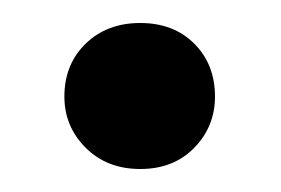

<svg xmlns="http://www.w3.org/2000/svg" viewBox="-20 -404 244 167"><path d="M102 -257Q73 -257 54.5 -275.5Q36 -294 36 -320Q36 -348 54.5 -366Q73 -384 102 -384Q131 -384 149 -366Q167 -348 167 -320Q167 -294 149 -275.5Q131 -257 102 -257Z"/></svg>

Font: DM Sans 36pt Medium
Style: Regular
Weight: 500
Designer: Colophon Foundry, Jonny Pinhorn
Foundry: Colophon Foundry
Version: Version 4.004;gftools[0.9.30]